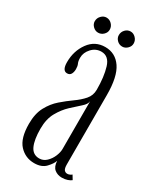

<svg xmlns="http://www.w3.org/2000/svg" viewBox="-167 -688 631 757"><g transform="rotate(30 148.0 -310.0)"><path d="M124 10Q83.5 10 56.2 -19.5Q29 -49 29 -114.5Q29 -161 45.8 -192Q62.5 -223 87 -244.2Q111.5 -265.5 136 -282.8Q160.5 -300 177 -319Q193.5 -338 193.5 -364Q193.5 -423 181.2 -463.2Q169 -503.5 135 -503.5Q109.5 -503.5 91.5 -484Q73.5 -464.5 73.5 -441Q73.5 -425 77.8 -416.2Q82 -407.5 82 -393.5Q82 -380 76.8 -370.8Q71.5 -361.5 59.5 -361.5Q37.5 -361.5 37.5 -400Q37.5 -451 65 -489Q92.5 -527 139 -527Q185.5 -527 212 -488Q238.5 -449 238.5 -366V-50.5Q238.5 -32 244 -25.5Q249.5 -19 258 -19Q264.5 -19 270 -21.8Q275.5 -24.5 278 -27L289.5 -8Q284 -3 272.5 1Q261 5 247 5Q227.5 5 213.5 -6.2Q199.5 -17.5 198.5 -43.5Q193.5 -28 175.5 -9Q157.5 10 124 10ZM132 -16Q150.5 -16 164.5 -29.5Q178.5 -43 186 -61.2Q193.5 -79.5 193.5 -94V-312Q192.5 -298 174.8 -282.5Q157 -267 134.5 -246Q112 -225 95 -194.8Q78 -164.5 78 -120.5Q78 -70.5 90.5 -43.2Q103 -16 132 -16ZM195 -561.5Q181 -561.5 171 -571.5Q161 -581.5 161 -594.5Q161 -609 171 -619.5Q181 -630 195 -630Q208 -630 218.2 -619.5Q228.5 -609 228.5 -594.5Q228.5 -581.5 218.2 -571.5Q208 -561.5 195 -561.5ZM85 -561.5Q72 -561.5 61.8 -571.5Q51.5 -581.5 51.5 -594.5Q51.5 -609 61.8 -619.5Q72 -630 85 -630Q99 -630 109.2 -619.5Q119.5 -609 119.5 -594.5Q119.5 -581.5 109.2 -571.5Q99 -561.5 85 -561.5Z"/></g></svg>

Font: Imbue 50pt ExtraLight
Style: Regular
Weight: 200
Designer: Tyler Finck
Foundry: Etcetera Type Company
Version: Version 1.102; ttfautohint (v1.8.3)